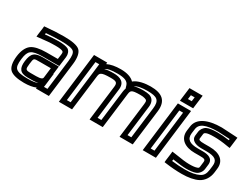

<svg xmlns="http://www.w3.org/2000/svg" viewBox="-61 -1207 2298 1765"><g transform="rotate(30 1087.5 -324.5)"><path d="M485 0 527 -342C535 -408 526 -459 499 -484C473 -508 413 -519 330 -519C276 -519 215 -516 147 -510L124 -508L122 -485L113 -419L110 -391L139 -394C200 -402 254 -406 303 -406C346 -406 370 -402 382 -395C390 -390 392 -384 390 -363L383 -311H263C192 -311 135 -299 104 -275C71 -250 50 -202 43 -144C35 -78 44 -26 73 -1C100 23 153 35 223 35C272 35 315 28 346 14L345 25H370H457H482L485 0ZM180 -141C189 -208 184 -205 256 -205H370L357 -98C354 -72 303 -74 251 -74H233C176 -74 173 -80 180 -141ZM130 -141C121 -64 144 -24 227 -24H245C270 -24 306 -23 338 -31C320 -20 286 -15 229 -15C165 -15 128 -23 109 -40C91 -56 86 -86 93 -144C99 -194 111 -221 131 -236C152 -253 191 -261 257 -261H402H427L430 -286L440 -363C444 -395 433 -425 412 -439C393 -450 356 -456 309 -456C266 -456 219 -453 167 -447L169 -462C226 -467 277 -469 324 -469C403 -469 446 -461 463 -445C479 -430 484 -400 477 -342L438 -25H401L404 -46L419 -171H416L423 -230L426 -255H401H262C172 -255 141 -232 130 -141Z M1250 -519C1193 -519 1119 -508 1077 -472C1049 -503 998 -519 933 -519C875 -519 827 -510 791 -492L793 -509H768H678H653L650 -484L591 0L588 25H613H703H728L731 0L774 -349C777 -375 782 -384 794 -391C808 -400 837 -404 889 -404C949 -404 966 -396 960 -349L917 0L914 25H939H1029H1054L1057 0L1100 -349C1103 -375 1108 -385 1118 -392C1129 -400 1155 -404 1206 -404C1227 -404 1242 -402 1254 -398C1278 -391 1282 -384 1278 -349L1235 0L1232 25H1257H1347H1372L1375 0L1419 -355C1433 -473 1370 -519 1250 -519ZM724 -349 718 -300 684 -25H644L697 -459H737L733 -425L724 -349ZM1059 -386C1055 -375 1051 -362 1050 -349L1010 -25H970L1010 -349C1020 -429 966 -454 895 -454C856 -454 823 -451 799 -444C820 -461 859 -469 927 -469C1002 -469 1037 -453 1049 -418L1059 -386ZM1244 -469C1348 -469 1380 -446 1369 -355L1328 -25H1288L1328 -349C1334 -397 1317 -434 1274 -447C1258 -451 1236 -454 1212 -454C1171 -454 1136 -450 1113 -442C1140 -462 1190 -469 1244 -469Z M1690 -565 1702 -659 1705 -684H1680H1590H1565L1562 -659L1550 -565L1547 -540H1572H1662H1687L1690 -565ZM1643 -590H1603L1609 -634H1649L1643 -590ZM1621 0 1680 -484 1683 -509H1658H1568H1543L1540 -484L1481 0L1478 25H1503H1593H1618L1621 0ZM1574 -25H1534L1587 -459H1627L1574 -25Z M1902 -192H1957C2007 -192 2020 -188 2017 -160L2011 -111C2009 -94 2007 -92 1994 -87C1976 -80 1950 -77 1911 -77C1881 -77 1828 -83 1750 -96L1721 -100L1718 -71L1709 -2L1707 20L1728 23C1786 31 1843 35 1896 35C1966 35 2026 24 2068 2C2114 -22 2145 -70 2152 -128L2157 -170C2168 -259 2106 -309 1996 -309H1940C1887 -309 1877 -315 1879 -333L1884 -374C1886 -390 1888 -393 1900 -399C1913 -406 1940 -410 1986 -410C2029 -410 2076 -406 2132 -396L2160 -392L2164 -421L2172 -486L2175 -509L2151 -511C2070 -516 2020 -519 2004 -519C1854 -519 1757 -471 1746 -380L1740 -335C1728 -237 1806 -192 1902 -192ZM1908 -242C1825 -242 1782 -267 1790 -335L1796 -380C1803 -441 1860 -469 1998 -469C2011 -469 2052 -467 2119 -463L2117 -450C2071 -457 2029 -460 1992 -460C1943 -460 1903 -454 1881 -443C1856 -430 1837 -402 1834 -374L1829 -333C1823 -286 1868 -259 1934 -259H1990C2084 -259 2115 -233 2107 -170L2102 -128C2096 -82 2081 -58 2050 -42C2014 -24 1967 -15 1902 -15C1857 -15 1811 -18 1762 -24L1764 -42C1829 -32 1876 -27 1905 -27C1947 -27 1982 -31 2006 -40C2035 -51 2057 -80 2061 -111L2067 -160C2075 -227 2019 -242 1963 -242H1908Z"/></g></svg>

Font: Gamestation Text Outline
Style: Italic
Weight: 400
Designer: Jonas Hecksher
Foundry: Jonas Hecksher, Playtypeª, e-types AS
Version: Version 1.003